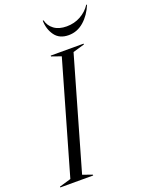

<svg xmlns="http://www.w3.org/2000/svg" viewBox="-220 -993 824 1075"><g transform="rotate(-20 192.5 -455.5)"><path d="M143 -5V0H-53V-5L16 -25L206 -687L149 -707V-712H345V-707L276 -687L86 -25ZM284 -785Q229 -785 202 -822.5Q175 -860 174 -911H179Q187 -877 215.5 -856Q244 -835 290 -835Q336 -835 373.5 -856Q411 -877 433 -911H438Q415 -855 375 -820Q335 -785 284 -785Z"/></g></svg>

Font: Nyght Serif Light Italic
Style: Regular
Weight: 300
Italic angle: -16°
Designer: Maksym Kobuzan
Version: Version 0.410